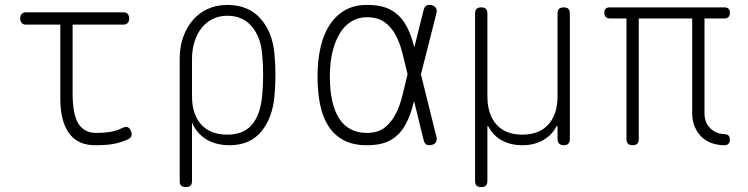

<svg xmlns="http://www.w3.org/2000/svg" viewBox="-20 -580 3040 780"><path d="M482 -530Q493 -530 499 -523Q505 -516 505 -505Q505 -494 499 -487Q493 -480 482 -480H275V-200Q275 -114 299 -77Q323 -40 370 -40Q402 -40 427 -44Q452 -48 477 -60Q489 -66 497.5 -63.5Q506 -61 511 -50Q517 -38 514 -28.5Q511 -19 500 -14Q469 0 439.5 5Q410 10 365 10Q335 10 309.5 0Q284 -10 265 -33Q246 -56 235.5 -92.5Q225 -129 225 -182V-480H85Q74 -480 68 -487Q62 -494 62 -505Q62 -516 68 -523Q74 -530 85 -530Z M735 180Q722 180 716 174Q710 168 710 155V-341Q710 -389 724 -429Q738 -469 763.5 -498.5Q789 -528 824.5 -544Q860 -560 903 -560Q989 -560 1038 -505Q1087 -450 1095 -361Q1099 -319 1099 -275.5Q1099 -232 1095 -190Q1087 -100 1041 -45Q995 10 913 10Q856 10 816.5 -15Q777 -40 760 -83V155Q760 168 754 174Q748 180 735 180ZM903 -33Q970 -33 1004 -74Q1038 -115 1045 -190Q1049 -232 1049 -275.5Q1049 -319 1045 -361Q1039 -430 1002.5 -473Q966 -516 903 -516Q871 -516 844.5 -503Q818 -490 799.5 -467Q781 -444 770.5 -411.5Q760 -379 760 -341V-190Q760 -115 797.5 -74Q835 -33 903 -33Z M1753 -24Q1756 -11 1751 -2.5Q1746 6 1733 9Q1720 12 1712 7Q1704 2 1701 -11L1662 -170Q1660 -160 1657 -150Q1644 -101 1622.5 -65.5Q1601 -30 1565.5 -10Q1530 10 1470 10Q1415 10 1377 -10Q1339 -30 1315 -66.5Q1291 -103 1280.5 -154.5Q1270 -206 1270 -270Q1270 -334 1282 -387Q1294 -440 1319 -478.5Q1344 -517 1381.5 -538.5Q1419 -560 1470 -560Q1530 -560 1565.5 -541Q1601 -522 1623 -488Q1645 -454 1658 -406Q1661 -397 1663 -387L1701 -539Q1704 -552 1712 -557Q1720 -562 1733 -559Q1746 -556 1751 -547.5Q1756 -539 1753 -526L1690 -278ZM1636 -278 1635 -282Q1625 -323 1615 -363.5Q1605 -404 1588 -436.5Q1571 -469 1543 -489.5Q1515 -510 1470 -510Q1436 -510 1408.5 -493.5Q1381 -477 1361.5 -446Q1342 -415 1331 -370.5Q1320 -326 1320 -270Q1320 -214 1329.5 -171Q1339 -128 1357.5 -99Q1376 -70 1404.5 -55Q1433 -40 1470 -40Q1515 -40 1542.5 -61.5Q1570 -83 1587.5 -117Q1605 -151 1615 -193Q1625 -235 1635 -275Z M1935 180Q1922 180 1916 174Q1910 168 1910 155V-525Q1910 -538 1916 -544Q1922 -550 1935 -550Q1948 -550 1954 -544Q1960 -538 1960 -525V-190Q1960 -115 1997 -74Q2034 -33 2102 -33Q2170 -33 2207.5 -74Q2245 -115 2245 -190V-525Q2245 -538 2251 -544Q2257 -550 2270 -550Q2283 -550 2289 -544Q2295 -538 2295 -525V-15Q2295 -3 2289 3.5Q2283 10 2270 10Q2258 10 2251.5 3.5Q2245 -3 2245 -15V-60Q2245 -68 2243.5 -68.5Q2242 -69 2238 -62Q2219 -28 2183.5 -9Q2148 10 2102 10Q2056 10 2021 -8.5Q1986 -27 1967 -61Q1963 -68 1961.5 -68Q1960 -68 1960 -60V155Q1960 168 1954 174Q1948 180 1935 180Z M2923 10Q2895 10 2870.5 1Q2846 -8 2829 -25Q2812 -42 2802 -66Q2792 -90 2792 -120V-505H2575V-15Q2575 -3 2569 3.5Q2563 10 2550 10Q2537 10 2531 3.5Q2525 -3 2525 -15V-505H2458Q2447 -505 2441 -511Q2435 -517 2435 -528Q2435 -539 2440.5 -544.5Q2446 -550 2457 -550H2923Q2934 -550 2939.5 -544.5Q2945 -539 2945 -528Q2945 -517 2939.5 -511Q2934 -505 2923 -505H2842V-120Q2842 -82 2865.5 -59Q2889 -36 2923 -35Q2934 -35 2939.5 -29.5Q2945 -24 2945 -13Q2945 -2 2939.5 4Q2934 10 2923 10Z"/></svg>

Font: Maple Mono Thin
Style: Regular
Weight: 250
Monospace: yes
Designer: subframe7536
Version: Version 7.000